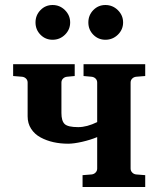

<svg xmlns="http://www.w3.org/2000/svg" viewBox="-20 -743 628 763"><path d="M557.1 0H308.1V-46.9L344.2 -49.8Q353.5 -50.8 359.9 -57.4Q366.2 -64 366.2 -73.2V-198.2Q339.4 -187 306.2 -179.4Q272.9 -171.9 251 -171.9Q220.2 -171.9 192.6 -178Q165 -184.1 141.4 -196.8Q117.7 -209.5 103.8 -231Q89.8 -252.4 89.8 -280.8V-415Q89.8 -424.3 83.5 -430.7Q77.1 -437 67.9 -438L32.2 -440.9V-487.8H276.9V-440.9L246.1 -438Q236.8 -437 230.5 -430.7Q224.1 -424.3 224.1 -415V-293.9Q224.1 -262.2 237.1 -250Q250 -237.8 291 -237.8Q325.2 -237.8 366.2 -257.8V-415Q366.2 -424.3 359.9 -430.7Q353.5 -437 344.2 -438L312 -440.9V-487.8H557.1V-440.9L521 -438Q511.7 -437 505.4 -430.7Q499 -424.3 499 -415V-73.2Q499 -64 505.4 -57.4Q511.7 -50.8 521 -49.8L557.1 -46.9ZM398.9 -585Q370.6 -585 350.8 -605Q331.1 -625 331.1 -653.8Q331.1 -682.6 350.8 -702.9Q370.6 -723.1 398.9 -723.1Q427.7 -723.1 448.5 -702.6Q469.2 -682.1 469.2 -653.8Q469.2 -625.5 448.5 -605.2Q427.7 -585 398.9 -585ZM189 -585Q160.6 -585 140.9 -605Q121.1 -625 121.1 -653.8Q121.1 -682.6 140.9 -702.9Q160.6 -723.1 189 -723.1Q217.8 -723.1 238.3 -702.6Q258.8 -682.1 258.8 -653.8Q258.8 -625.5 238.3 -605.2Q217.8 -585 189 -585Z"/></svg>

Font: Veleka
Style: Bold
Weight: 700
Designer: Stefan Peev, Context Ltd, 2016; SIL International, 1997-2014.
Foundry: Stefan Peev, Context Ltd, 2016
Version: Version 1.000